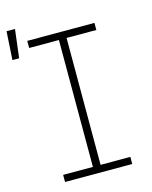

<svg xmlns="http://www.w3.org/2000/svg" viewBox="-142 -887 763 966"><g transform="rotate(-15 239.0 -404.5)"><path d="M75 0V-37H230V-698H75V-735H425V-698H270V-37H425V0ZM-22 -661 -13 -809H31L13 -661Z"/></g></svg>

Font: Iosevka Extralight
Style: Regular
Weight: 200
Monospace: yes
Designer: Belleve Invis
Foundry: Belleve Invis
Version: Version 32.0.1; ttfautohint (v1.8.4)